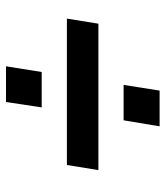

<svg xmlns="http://www.w3.org/2000/svg" viewBox="24 -606 552 640"><g transform="rotate(-90 300.0 -286.0)"><path d="M53 -234 70 -339H558L541 -234ZM199 -30 219 -150H337L318 -30ZM262 -423 280 -542H399L380 -423Z"/></g></svg>

Font: Nunito Sans 7pt ExtraBold
Style: Italic
Weight: 800
Italic angle: -9°
Designer: Vernon Adams
Foundry: Vernon Adams
Version: Version 3.101;gftools[0.9.27]